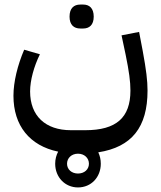

<svg xmlns="http://www.w3.org/2000/svg" viewBox="-20 -514 704 842"><path d="M322 308C380 308 422 263 422 204C422 185 418 169 411 154C558 131 627 44 627 -117C627 -160 621 -209 606 -290L590 -374L513 -359L531 -274C546 -201 552 -156 552 -117C552 2 490 57 354 57H291C179 57 112 -6 112 -113C112 -162 129 -223 155 -276L86 -296C57 -228 39 -155 39 -94C39 37 110 125 235 151C227 166 222 184 222 204C222 263 265 308 322 308ZM332 -389H345C372 -389 391 -405 391 -441C391 -478 372 -494 345 -494H332C304 -494 285 -478 285 -441C285 -405 304 -389 332 -389ZM322 247C294 247 274 229 274 204C274 179 294 160 322 160C350 160 370 179 370 204C370 229 350 247 322 247Z"/></svg>

Font: IBM Plex Arabic Text
Style: Regular
Weight: 450
Designer: Mike Abbink, Paul van der Laan, Pieter van Rosmalen, Wael Morcos, Khajak Apelian
Foundry: Bold Monday
Version: Version 1.0